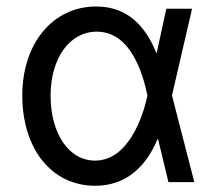

<svg xmlns="http://www.w3.org/2000/svg" viewBox="-20 -573 682 604"><path d="M277 11.4C377.1 12.4 440 -49.4 476.2 -136.7H476.9L509.9 0H591.3L521 -272.7L584.2 -545.5H503.2L474.4 -413L472.3 -405.2C437.5 -491.8 380.7 -552.6 282.3 -552.6C146.7 -552.6 50.1 -436.8 50.1 -272.7C50.1 -107.2 139.9 9.9 277 11.4ZM139.2 -271.7C139.2 -389.9 198.9 -473.4 284.4 -473.4C390.3 -473.4 429 -343.4 443.5 -274.1V-271.3C428.3 -200.3 381.7 -67.8 278.8 -67.8C195 -67.8 139.2 -155.2 139.2 -271.7Z"/></svg>

Font: Margiela Sans Text
Style: Regular
Weight: 400
Designer: Stefan Endress, Andreas Faust
Version: Version 1.100;FEAKit 1.0